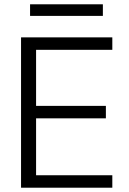

<svg xmlns="http://www.w3.org/2000/svg" viewBox="-20 -874 601 894"><path d="M78 0V-700H503V-642H148V-381H473V-323H148V-58H503V0ZM120 -800V-854H459V-800Z"/></svg>

Font: DM Sans 16pt Light
Style: Regular
Weight: 300
Version: Version 4.004;gftools[0.9.30]